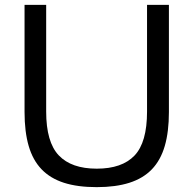

<svg xmlns="http://www.w3.org/2000/svg" viewBox="-20 -760 795 790"><path d="M378 10Q299 10 243 -8Q187 -26 151 -63.5Q115 -101 98 -159.5Q81 -218 81 -299V-740H170V-301Q170 -175 222 -120.5Q274 -66 378 -66Q482 -66 533.5 -120Q585 -174 585 -301V-740H675V-299Q675 -218 658 -159.5Q641 -101 605 -63.5Q569 -26 512.5 -8Q456 10 378 10Z"/></svg>

Font: Encode Sans Normal
Style: Regular
Weight: 400
Designer: Pablo Impallari, Andres Torresi
Foundry: Pablo Impallari, Andres Torresi
Version: Version 1.000; ttfautohint (v1.00) -l 8 -r 50 -G 200 -x 14 -